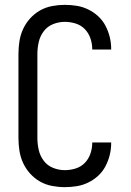

<svg xmlns="http://www.w3.org/2000/svg" viewBox="-20 -763 540 791"><path d="M247 8Q221 8 194.5 3Q168 -2 145 -15Q122 -28 104 -48Q86 -68 75 -92Q64 -116 60 -142.5Q56 -169 56 -195V-540Q56 -566 60 -592.5Q64 -619 75 -643Q86 -667 104 -687Q122 -707 145 -720Q168 -733 194.5 -738Q221 -743 247 -743Q272 -743 296.5 -739Q321 -735 343.5 -724Q366 -713 384.5 -696Q403 -679 414.5 -657Q426 -635 432 -611Q438 -587 438 -562V-559H360V-561Q360 -583 352.5 -605Q345 -627 329.5 -643Q314 -659 292 -666Q270 -673 247 -673Q222 -673 198.5 -663.5Q175 -654 160 -634Q145 -614 139.5 -589.5Q134 -565 134 -540V-195Q134 -170 139.5 -145.5Q145 -121 160 -101Q175 -81 198.5 -71.5Q222 -62 247 -62Q270 -62 292 -69Q314 -76 329.5 -92Q345 -108 352.5 -130Q360 -152 360 -174V-176H438V-173Q438 -148 432 -124Q426 -100 414.5 -78Q403 -56 384.5 -39Q366 -22 343.5 -11Q321 0 296.5 4Q272 8 247 8Z"/></svg>

Font: Iosevka Fuck
Style: Regular
Weight: 400
Monospace: yes
Designer: Belleve Invis
Foundry: Belleve Invis
Version: Version 28.0.7; ttfautohint (v1.8.3)